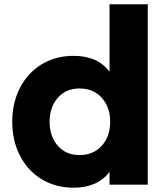

<svg xmlns="http://www.w3.org/2000/svg" viewBox="-20 -770 775 894"><path d="M37 -203Q37 -291 73 -361Q109 -431 174 -470.5Q239 -510 322 -510Q435 -510 490 -436V-750H668V90H490V30Q435 104 322 104Q239 104 174 64.5Q109 25 73 -45Q37 -115 37 -203ZM493 -203Q493 -271 454 -314.5Q415 -358 350 -358Q287 -358 249 -314.5Q211 -271 211 -203Q211 -135 249 -91.5Q287 -48 350 -48Q415 -48 454 -91.5Q493 -135 493 -203Z"/></svg>

Font: Gmarket Sans TTF Bold
Style: Regular
Weight: 700
Designer: Creative Director : Sungho Lee; Art Director : Kiwoong Choi; Project Manager : Sori Yang, Jongwook Yoon; Font Designer :
Foundry: Sandoll Inc.
Version: Version 1.000;hotconv 1.0.109;makeotfexe 2.5.65596